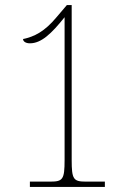

<svg xmlns="http://www.w3.org/2000/svg" viewBox="-20 -738 505 758"><path d="M98 0H394V-21H319C270 -21 263 -30 263 -106V-718H244L204 -671C156 -613 115 -593 71 -584C71 -574 82 -567 98 -567C143 -567 183 -605 235 -670V-106C235 -30 228 -21 179 -21H98Z"/></svg>

Font: Noto Serif Myanmar Condensed Thin
Style: Regular
Weight: 100
Width: 3
Designer: Ben Mitchell and the Monotype Design Team
Foundry: Monotype Imaging Inc.
Version: Version 2.106